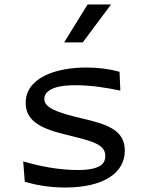

<svg xmlns="http://www.w3.org/2000/svg" viewBox="-20 -826 660 856"><path d="M366 -525C226 -525 94.5 -478.5 94.5 -367C94.5 -291 156 -255 261 -229C381 -198.5 449.5 -187 449.5 -131C449.5 -111.5 442 -97 428.5 -88C405 -73 369.5 -68 327 -68C241 -68 154 -85.5 83.5 -106.5L90.5 -15.5C137.5 -2 197 10 270.5 10C440.5 10 536.5 -54 536.5 -154.5C536.5 -248 454.5 -272.5 345.5 -298C230 -325 177.5 -346.5 177.5 -385C177.5 -399.5 184.5 -412 198.5 -422C221.5 -438.5 261.5 -446 316.5 -446C387.5 -446 451 -435.5 516.5 -422L513 -506C469 -518 421 -525 366 -525ZM266 -637 370.5 -806H475L349 -637Z"/></svg>

Font: Monaspace Argon
Style: Regular
Weight: 400
Designer: Riley Cran & the Lettermatic Team
Foundry: Lettermatic
Version: Version 1.200 (Monaspace Argon)